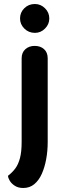

<svg xmlns="http://www.w3.org/2000/svg" viewBox="-20 -709 323 958"><path d="M96 229Q71 229 54 218Q37 207 28.5 192.5Q20 178 20 168Q41 152 56 132Q71 112 79.5 80.5Q88 49 88 0V-418Q88 -447 106.5 -463.5Q125 -480 153 -480Q182 -480 200 -463.5Q218 -447 218 -418V0Q218 44 210.5 85Q203 126 188.5 158.5Q174 191 151 210Q128 229 96 229ZM154.4 -545Q123 -545 101.5 -566.4Q80 -587.8 80 -616.8Q80 -647 101.4 -668Q122.7 -689 154.1 -689Q183 -689 204.5 -667.8Q226 -646.6 226 -616.7Q226 -588 204.6 -566.5Q183.3 -545 154.4 -545Z"/></svg>

Font: El Messiri
Style: Regular
Weight: 400
Designer: Mohamed Gaber
Foundry: Kief Type Foundry
Version: Version 2.020